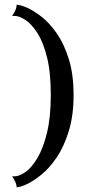

<svg xmlns="http://www.w3.org/2000/svg" viewBox="-20 -706 360 809"><path d="M50 83Q50 72 43.5 58.5Q37 45 31 37H41Q61 37 87 19Q113 1 137.5 -40Q162 -81 178 -146.5Q194 -212 194 -306Q194 -401 178 -465Q162 -529 137.5 -567Q113 -605 87 -622Q61 -639 41 -639H31Q37 -647 43.5 -660Q50 -673 50 -686Q65 -686 93 -674Q121 -662 155 -635.5Q189 -609 219.5 -565Q250 -521 270 -457Q290 -393 290 -306Q290 -219 270 -154Q250 -89 219.5 -43.5Q189 2 155 29.5Q121 57 93 70Q65 83 50 83Z"/></svg>

Font: Red Rose SemiBold
Style: Regular
Weight: 600
Designer: Jaikishan Patel
Version: Version 2.000